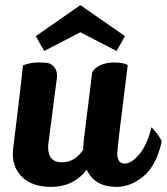

<svg xmlns="http://www.w3.org/2000/svg" viewBox="-20 -725 652 750"><path d="M294 -705 468 -584Q447 -545 435 -526L294 -599L153 -526Q141 -545 120 -584ZM479 -471Q438 -147 438 -126Q438 -86 467 -86Q493 -86 523.5 -121.5Q554 -157 572 -228Q605 -192 612 -172Q589 -75 539 -35Q489 5 436 5Q349 5 319 -62Q267 5 180 5Q108 5 69 -31Q30 -67 30 -125Q30 -139 35 -174Q58 -360 70 -470Q101 -481 127 -481Q153 -481 166 -479Q179 -477 191 -464Q203 -451 203 -427L170 -172Q168 -160 168 -150Q168 -91 222 -91Q272 -91 305 -140Q305 -151 307 -175L340 -441Q347 -458 370 -469.5Q393 -481 427.5 -481Q462 -481 479 -471Z"/></svg>

Font: Lily Script One
Style: Regular
Weight: 400
Designer: Julia Petretta
Foundry: Julia Petretta
Version: Version 1.002;PS 001.001;hotconv 1.0.70;makeotf.lib2.5.58329